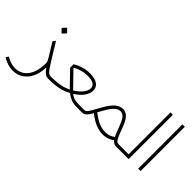

<svg xmlns="http://www.w3.org/2000/svg" viewBox="-135 -1390 2270 2270"><g transform="rotate(45 1000.0 -255.0)"><path d="M88 230Q49 230 4 216Q-41 202 -80 178L-58 144Q-24 165 15 177.5Q54 190 88 190Q189 190 248.5 112Q308 34 308 -113Q308 -128 301.5 -144Q295 -160 284 -177L178 -349L204 -382L336 -168Q367 -118 387 -90Q407 -62 422 -51Q437 -40 453 -40H457V0H452Q421 0 397.5 -19Q374 -38 347 -77Q339 70 268.5 150Q198 230 88 230ZM190 -489 143 -537 188 -585 235 -537Z M457 0V-40H480Q556 -40 616.5 -52Q677 -64 727 -91Q714 -103 701.5 -115.5Q689 -128 676 -142L547 -276V-333Q589 -360 646.5 -377.5Q704 -395 764 -395Q844 -395 888.5 -364Q933 -333 933 -277Q933 -226 896.5 -176Q860 -126 792 -82Q822 -57 855 -48.5Q888 -40 934 -40H1003V0H934Q875 0 833.5 -17.5Q792 -35 757 -63Q696 -29 628 -14.5Q560 0 480 0ZM762 -110Q825 -149 859 -192.5Q893 -236 893 -277Q893 -314 860 -334.5Q827 -355 764 -355Q712 -355 662 -340.5Q612 -326 574 -304L704 -170Q720 -154 734.5 -139Q749 -124 762 -110Z M1003 0V-40H1018Q1030 -40 1039 -44.5Q1048 -49 1060.5 -65Q1073 -81 1093 -115.5Q1113 -150 1146 -211Q1193 -294 1238 -333.5Q1283 -373 1335 -373Q1387 -373 1422.5 -332.5Q1458 -292 1493 -194Q1518 -124 1534 -91.5Q1550 -59 1564 -49.5Q1578 -40 1598 -40H1603V0H1598Q1574 0 1555.5 -7.5Q1537 -15 1521 -37Q1443 23 1338 8.5Q1233 -6 1127 -94Q1105 -57 1088.5 -36.5Q1072 -16 1055.5 -8Q1039 0 1018 0ZM1182 -191Q1172 -174 1163.5 -158.5Q1155 -143 1147 -129Q1246 -47 1339.5 -32.5Q1433 -18 1500 -71Q1490 -91 1479 -118Q1468 -145 1455 -180Q1424 -267 1397.5 -300Q1371 -333 1335 -333Q1295 -333 1259 -299.5Q1223 -266 1182 -191Z M1603 0V-40H1760V-740H1800V0Z M1960 -740H2000V0H1960Z"/></g></svg>

Font: Readex Pro Light
Style: Regular
Weight: 300
Designer: Bonnie Shaver-Troup, Thomas Jockin
Foundry: Lexend
Version: Version 1.200; ttfautohint (v1.8.3)